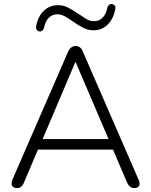

<svg xmlns="http://www.w3.org/2000/svg" viewBox="-20 -943 762 969"><path d="M67 6Q54 6 46.5 0.5Q39 -5 38.5 -15Q38 -25 43 -37L324 -683Q331 -698 341 -704.5Q351 -711 361 -711Q373 -711 382.5 -704.5Q392 -698 398 -683L679 -37Q685 -25 684.5 -15Q684 -5 677.5 0.5Q671 6 658 6Q644 6 635.5 -1.5Q627 -9 621 -22L544 -203L577 -188H144L178 -203L101 -22Q95 -7 86.5 -0.5Q78 6 67 6ZM360 -629 190 -229 167 -241H554L533 -229L362 -629ZM181 -784Q172 -785 166.5 -791Q161 -797 162 -809Q171 -860 201 -888.5Q231 -917 273 -917Q300 -917 324 -904.5Q348 -892 370.5 -876.5Q393 -861 413.5 -848.5Q434 -836 454 -836Q481 -836 498.5 -854.5Q516 -873 522 -905Q525 -914 530.5 -918.5Q536 -923 543 -923Q552 -922 558 -916Q564 -910 562 -898Q553 -848 523.5 -819Q494 -790 452 -790Q425 -790 400.5 -802.5Q376 -815 354 -830.5Q332 -846 311 -858.5Q290 -871 270 -871Q243 -871 225.5 -852.5Q208 -834 202 -802Q200 -794 194.5 -789Q189 -784 181 -784Z"/></svg>

Font: Nunito ExtraLight Light
Style: Regular
Weight: 300
Version: Version 3.602